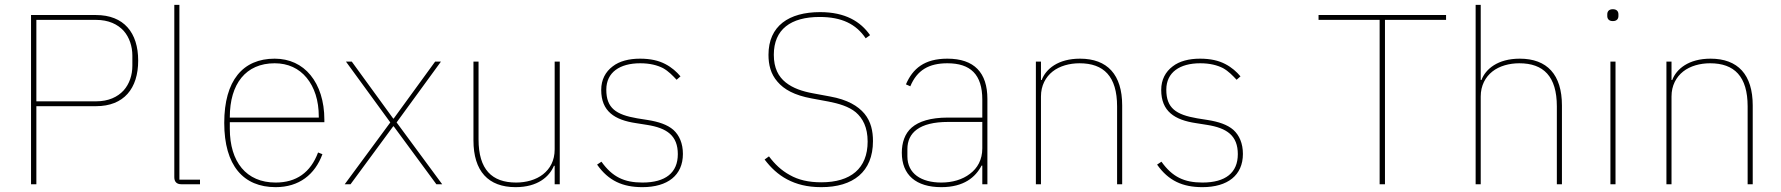

<svg xmlns="http://www.w3.org/2000/svg" viewBox="-20 -760 7345 792"><path d="M108 0V-698H376C491 -698 550 -625 550 -510C550 -395 491 -322 376 -322H130V0ZM130 -342H376C428 -342 465 -360 490 -387C514 -414 526 -450 526 -489V-531C526 -568 514 -606 490 -633C465 -660 428 -678 376 -678H130Z M728 0C709 0 699 -10 699 -29V-740H720V-19H805V0Z M1117 12C984 12 905 -77 905 -253C905 -428 982 -518 1113 -518C1174 -518 1225 -494 1261 -450C1297 -406 1318 -343 1318 -266V-256H928V-229C928 -92 996 -7 1117 -7C1202 -7 1261 -48 1292 -131L1310 -124C1279 -40 1214 12 1117 12ZM1113 -499C994 -499 928 -414 928 -277V-275H1295V-279C1295 -346 1277 -400 1245 -439C1213 -478 1168 -499 1113 -499Z M1402 0 1590 -255 1407 -506H1431L1602 -271H1604L1775 -506H1799L1616 -255L1804 0H1780L1604 -239H1602L1426 0Z M2268 -76H2265C2246 -31 2198 12 2107 12C1994 12 1933 -54 1933 -181V-506H1954V-185C1954 -61 2009 -7 2109 -7C2150 -7 2191 -18 2220 -41C2249 -64 2268 -97 2268 -144V-506H2289V0H2268Z M2630 12C2549 12 2490 -14 2443 -81L2461 -93C2506 -30 2555 -7 2630 -7C2726 -7 2776 -48 2776 -124C2776 -200 2732 -232 2648 -245L2604 -252C2515 -265 2460 -301 2460 -389C2460 -432 2478 -464 2507 -486C2535 -508 2575 -518 2620 -518C2664 -518 2697 -510 2724 -496C2751 -482 2771 -464 2787 -445L2771 -431C2755 -448 2738 -466 2715 -479C2691 -491 2661 -499 2621 -499C2537 -499 2481 -462 2481 -390C2481 -314 2521 -287 2608 -272L2652 -265C2696 -258 2733 -246 2758 -224C2782 -202 2797 -169 2797 -125C2797 -37 2734 12 2630 12Z M3368 12C3309 12 3265 0 3227 -20C3189 -40 3159 -69 3134 -102L3152 -115C3176 -83 3203 -57 3238 -38C3273 -18 3315 -8 3368 -8C3489 -8 3559 -65 3559 -176C3559 -235 3539 -272 3510 -297C3481 -321 3439 -333 3398 -341L3328 -354C3257 -367 3214 -391 3187 -423C3159 -455 3150 -493 3150 -534C3150 -653 3234 -710 3363 -710C3467 -710 3530 -671 3569 -615L3551 -602C3511 -661 3452 -690 3361 -690C3242 -690 3172 -639 3172 -534C3172 -479 3191 -444 3221 -420C3251 -396 3290 -383 3334 -375L3404 -362C3476 -349 3519 -323 3546 -291C3573 -258 3581 -219 3581 -178C3581 -51 3499 12 3368 12Z M3888 -518C3793 -518 3745 -477 3717 -412L3735 -404C3763 -471 3812 -499 3888 -499C3983 -499 4032 -453 4032 -349V-275H3890C3818 -275 3770 -259 3741 -234C3712 -209 3700 -171 3700 -130C3700 -38 3759 12 3863 12C3956 12 4004 -29 4029 -77H4032V0H4053V-352C4053 -460 3999 -518 3888 -518ZM4032 -148C4032 -101 4012 -66 3981 -43C3950 -19 3908 -7 3863 -7C3780 -7 3723 -44 3723 -115V-145C3723 -212 3772 -257 3891 -257H4032V-148Z M4253 0V-506H4274V-430H4277C4294 -475 4344 -518 4435 -518C4548 -518 4609 -452 4609 -325V0H4588V-321C4588 -445 4533 -499 4433 -499C4392 -499 4351 -488 4322 -465C4293 -442 4274 -407 4274 -362V0Z M4940 12C4859 12 4800 -14 4753 -81L4771 -93C4816 -30 4865 -7 4940 -7C5036 -7 5086 -48 5086 -124C5086 -200 5042 -232 4958 -245L4914 -252C4825 -265 4770 -301 4770 -389C4770 -432 4788 -464 4817 -486C4845 -508 4885 -518 4930 -518C4974 -518 5007 -510 5034 -496C5061 -482 5081 -464 5097 -445L5081 -431C5065 -448 5048 -466 5025 -479C5001 -491 4971 -499 4931 -499C4847 -499 4791 -462 4791 -390C4791 -314 4831 -287 4918 -272L4962 -265C5006 -258 5043 -246 5068 -224C5092 -202 5107 -169 5107 -125C5107 -37 5044 12 4940 12Z M5693 -678V0H5671V-678H5419V-698H5945V-678Z M6067 -740H6088V-430H6091C6108 -475 6158 -518 6249 -518C6362 -518 6423 -452 6423 -325V0H6402V-321C6402 -445 6347 -499 6247 -499C6206 -499 6165 -488 6136 -465C6107 -442 6088 -407 6088 -362V0H6067Z M6633 -673C6616 -673 6610 -683 6610 -694V-701C6610 -712 6616 -722 6633 -722C6650 -722 6656 -712 6656 -701V-694C6656 -683 6650 -673 6633 -673ZM6623 -506H6644V0H6623Z M6854 0V-506H6875V-430H6878C6895 -475 6945 -518 7036 -518C7149 -518 7210 -452 7210 -325V0H7189V-321C7189 -445 7134 -499 7034 -499C6993 -499 6952 -488 6923 -465C6894 -442 6875 -407 6875 -362V0Z"/></svg>

Font: Plexus Sans Thin
Style: Regular
Weight: 250
Version: Version 2.001;PS 002.001;hotconv 1.0.70;makeotf.lib2.5.58329